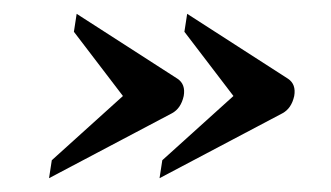

<svg xmlns="http://www.w3.org/2000/svg" viewBox="-20 -438 479 278"><path d="M389 -274 211 -180 215 -206 318 -299 247 -392 251 -418 397 -324Q409 -316 406 -299Q402 -281 389 -274ZM229 -274 51 -180 55 -206 158 -299 87 -392 91 -418 237 -324Q249 -316 246 -299Q242 -281 229 -274Z"/></svg>

Font: Judson
Style: Italic
Weight: 400
Italic angle: -9.5°
Version: Version 20110429